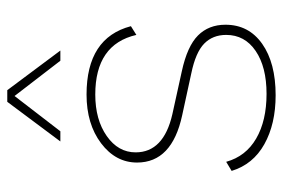

<svg xmlns="http://www.w3.org/2000/svg" viewBox="-145 -623 778 528"><g transform="rotate(-90 244.0 -359.0)"><path d="M369 -582H341L244 -708L147 -582H119L228 -728H260ZM246 10Q167 10 111.5 -21Q56 -52 38 -111L63 -126Q78 -72 127 -43.5Q176 -15 250 -15Q324 -15 368 -45Q412 -75 412 -126Q412 -163 388 -186.5Q364 -210 306 -222L191 -247Q61 -275 61 -371Q61 -430 114 -470Q167 -510 248 -510Q404 -510 436 -388L412 -373Q386 -486 248 -486Q179 -486 134 -454.5Q89 -423 89 -375Q89 -298 194 -274L312 -248Q381 -233 410.5 -203.5Q440 -174 440 -128Q440 -64 387.5 -27Q335 10 246 10Z"/></g></svg>

Font: Elaine Sans ExtraLight
Style: Regular
Weight: 275
Designer: Wei Huang
Foundry: Wei Huang
Version: Version 2.001;December 24, 2019;FontCreator 12.0.0.2547 64-b